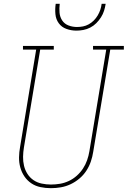

<svg xmlns="http://www.w3.org/2000/svg" viewBox="-20 -975 667 1003"><path d="M246 8Q218 8 191.5 2.5Q165 -3 143.5 -17.5Q122 -32 107.5 -53.5Q93 -75 86 -100.5Q79 -126 79.5 -153.5Q80 -181 85 -208L169 -716H100V-735H261V-716H190L105 -205Q101 -181 100.5 -156.5Q100 -132 105.5 -109Q111 -86 123.5 -66.5Q136 -47 155 -34Q174 -21 198 -16Q222 -11 246 -11Q270 -11 293.5 -15Q317 -19 339.5 -29.5Q362 -40 381 -57Q400 -74 413.5 -94.5Q427 -115 435 -138Q443 -161 447 -185L535 -716H466V-735H627V-716H556L467 -182Q463 -156 454.5 -131Q446 -106 431 -83Q416 -60 394.5 -42Q373 -24 348.5 -12.5Q324 -1 298 3.5Q272 8 246 8Q246 8 246 8Q246 8 246 8ZM379 -815Q352 -815 327 -824Q302 -833 287 -853.5Q272 -874 269.5 -901Q267 -928 271 -955H292Q289 -932 291 -909Q293 -886 305 -868Q317 -850 338 -842Q359 -834 382 -834Q398 -834 413.5 -837Q429 -840 443.5 -848Q458 -856 470 -868Q482 -880 490.5 -894.5Q499 -909 504 -924Q509 -939 511 -955H532Q529 -936 523.5 -918.5Q518 -901 507.5 -884.5Q497 -868 483 -854Q469 -840 451.5 -831Q434 -822 415.5 -818.5Q397 -815 379 -815Z"/></svg>

Font: Iosevka Curly Slab ThExObl
Style: Regular
Weight: 100
Width: 7
Italic angle: -9°
Monospace: yes
Designer: Belleve Invis
Foundry: Belleve Invis
Version: Version 11.1.0; ttfautohint (v1.8.3)